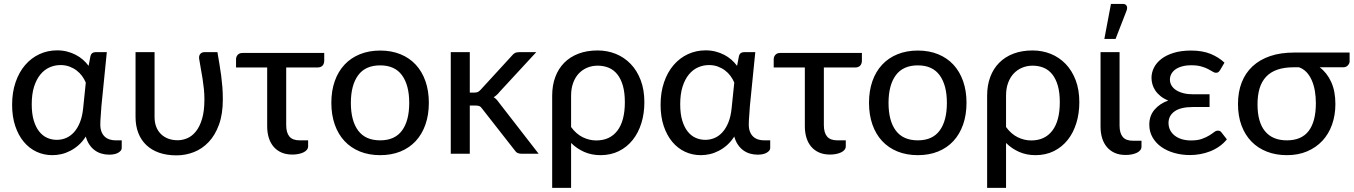

<svg xmlns="http://www.w3.org/2000/svg" viewBox="-20 -768 6764 959"><path d="M525 4.5Q505.5 4.5 487.2 -0.8Q469 -6 453.8 -17Q438.5 -28 426.8 -45.2Q415 -62.5 408.5 -86Q392.5 -61 372.8 -43.5Q353 -26 331.2 -14.8Q309.5 -3.5 286.8 1.8Q264 7 241.5 7Q199 7 162.2 -10.2Q125.5 -27.5 98.5 -60Q71.5 -92.5 56 -139Q40.5 -185.5 40.5 -244.5Q40.5 -307 57.8 -357.2Q75 -407.5 105.5 -443Q136 -478.5 177 -497.5Q218 -516.5 265.5 -516.5Q292 -516.5 315.2 -510.5Q338.5 -504.5 358.2 -494.2Q378 -484 394.2 -469.8Q410.5 -455.5 422.5 -439L432 -488.5Q437 -507.5 457 -507.5H513.5L486.5 -238Q485.5 -213.5 483.2 -190Q481 -166.5 481 -146Q481 -125 487 -110Q493 -95 503.2 -85.5Q513.5 -76 527.5 -71.5Q541.5 -67 557.5 -67H588V-28.5Q588 -16 571.5 -5.8Q555 4.5 525 4.5ZM264 -69.5Q288.5 -69.5 310.5 -79Q332.5 -88.5 350 -108Q367.5 -127.5 379.5 -157.5Q391.5 -187.5 395.5 -229L408.5 -355.5Q401.5 -372.5 389.8 -388.5Q378 -404.5 362 -416.5Q346 -428.5 326 -435.8Q306 -443 282 -443Q253.5 -443 227.5 -431.5Q201.5 -420 181.8 -396Q162 -372 150.2 -335Q138.5 -298 138.5 -247.5Q138.5 -200 148.5 -166.5Q158.5 -133 175.8 -111.2Q193 -89.5 215.8 -79.5Q238.5 -69.5 264 -69.5Z M752 -507.5V-184Q752 -156.5 760.2 -135Q768.5 -113.5 783.8 -98.5Q799 -83.5 820.2 -75.5Q841.5 -67.5 867.5 -67.5Q891.5 -67.5 915.2 -77.5Q939 -87.5 958.2 -111.2Q977.5 -135 989.2 -174Q1001 -213 1001 -271.5Q1001 -297 998.5 -322.5Q996 -348 992 -373.5Q988 -399 983.2 -424.5Q978.5 -450 974.5 -475.5Q973.5 -484.5 975.8 -490.5Q978 -496.5 981.8 -500.2Q985.5 -504 990.8 -505.8Q996 -507.5 1001 -507.5H1066Q1071.5 -476 1076.2 -447.2Q1081 -418.5 1084.8 -390Q1088.5 -361.5 1090.8 -332.5Q1093 -303.5 1093 -271.5Q1093 -198.5 1073.8 -145.5Q1054.5 -92.5 1022.2 -58.5Q990 -24.5 948.2 -8.2Q906.5 8 861.5 8Q813 8 775 -5.2Q737 -18.5 710.8 -43.5Q684.5 -68.5 670.8 -104Q657 -139.5 657 -184V-507.5Z M1159 -472.5Q1159 -484.5 1167.2 -494Q1175.5 -503.5 1191.5 -503.5H1599.5V-465.5Q1599.5 -449 1590.8 -440Q1582 -431 1566 -431H1409.5V-143Q1409.5 -105.5 1425.5 -86.2Q1441.5 -67 1477 -67H1519V-37.5Q1519 -27.5 1512.8 -19.8Q1506.5 -12 1495.5 -6.8Q1484.5 -1.5 1470.2 1.2Q1456 4 1440.5 4Q1409.5 4 1386 -6.2Q1362.5 -16.5 1346.5 -35.2Q1330.5 -54 1322.5 -80Q1314.5 -106 1314.5 -137.5V-431H1159Z M1879 -515.5Q1935 -515.5 1980 -497.2Q2025 -479 2056.5 -445Q2088 -411 2105 -362.8Q2122 -314.5 2122 -254.5Q2122 -194.5 2105 -146Q2088 -97.5 2056.5 -63.5Q2025 -29.5 1980 -11.2Q1935 7 1879 7Q1823 7 1777.8 -11.2Q1732.5 -29.5 1700.8 -63.5Q1669 -97.5 1652 -146Q1635 -194.5 1635 -254.5Q1635 -314.5 1652 -362.8Q1669 -411 1700.8 -445Q1732.5 -479 1777.8 -497.2Q1823 -515.5 1879 -515.5ZM1879 -67Q1952 -67 1988 -116Q2024 -165 2024 -254Q2024 -342.5 1988 -392Q1952 -441.5 1879 -441.5Q1805 -441.5 1768.8 -392Q1732.5 -342.5 1732.5 -254Q1732.5 -165 1768.8 -116Q1805 -67 1879 -67Z M2231.5 0ZM2326.5 -507.5V-305.5H2349.5Q2359.5 -305.5 2366.5 -308.5Q2373.5 -311.5 2381 -320L2536 -489Q2543 -498 2551.2 -502.8Q2559.5 -507.5 2572.5 -507.5H2658.5L2476.5 -310.5Q2462.5 -292.5 2446 -282.5Q2455.5 -276.5 2462.8 -268Q2470 -259.5 2477 -249.5L2670.5 0H2585.5Q2574 0 2565.2 -4Q2556.5 -8 2550 -18.5L2389.5 -223.5Q2382 -234.5 2374.8 -237.8Q2367.5 -241 2352.5 -241H2326.5V0H2231.5V-507.5Z M2738 -290Q2738 -341.5 2753.5 -383.2Q2769 -425 2798.2 -454.5Q2827.5 -484 2869.5 -500Q2911.5 -516 2965 -516Q3013.5 -516 3056 -498.8Q3098.5 -481.5 3130.2 -448.5Q3162 -415.5 3180.2 -367.5Q3198.5 -319.5 3198.5 -257.5Q3198.5 -201 3183.5 -152.8Q3168.5 -104.5 3140.2 -69Q3112 -33.5 3071.2 -13.2Q3030.5 7 2979.5 7Q2935 7 2898 -9.2Q2861 -25.5 2832.5 -54V170.5H2738ZM2832.5 -133.5Q2858 -98.5 2890.8 -82.5Q2923.5 -66.5 2958 -66.5Q3026.5 -66.5 3063.8 -115.5Q3101 -164.5 3101 -257.5Q3101 -306 3091 -340.5Q3081 -375 3063 -397.2Q3045 -419.5 3020 -429.8Q2995 -440 2965 -440Q2937.5 -440 2913.2 -430Q2889 -420 2871 -401Q2853 -382 2842.8 -354Q2832.5 -326 2832.5 -290Z M3764 4.5Q3744.5 4.5 3726.2 -0.8Q3708 -6 3692.8 -17Q3677.5 -28 3665.8 -45.2Q3654 -62.5 3647.5 -86Q3631.5 -61 3611.8 -43.5Q3592 -26 3570.2 -14.8Q3548.5 -3.5 3525.8 1.8Q3503 7 3480.5 7Q3438 7 3401.2 -10.2Q3364.5 -27.5 3337.5 -60Q3310.5 -92.5 3295 -139Q3279.5 -185.5 3279.5 -244.5Q3279.5 -307 3296.8 -357.2Q3314 -407.5 3344.5 -443Q3375 -478.5 3416 -497.5Q3457 -516.5 3504.5 -516.5Q3531 -516.5 3554.2 -510.5Q3577.5 -504.5 3597.2 -494.2Q3617 -484 3633.2 -469.8Q3649.5 -455.5 3661.5 -439L3671 -488.5Q3676 -507.5 3696 -507.5H3752.5L3725.5 -238Q3724.5 -213.5 3722.2 -190Q3720 -166.5 3720 -146Q3720 -125 3726 -110Q3732 -95 3742.2 -85.5Q3752.5 -76 3766.5 -71.5Q3780.5 -67 3796.5 -67H3827V-28.5Q3827 -16 3810.5 -5.8Q3794 4.5 3764 4.5ZM3503 -69.5Q3527.5 -69.5 3549.5 -79Q3571.5 -88.5 3589 -108Q3606.5 -127.5 3618.5 -157.5Q3630.5 -187.5 3634.5 -229L3647.5 -355.5Q3640.5 -372.5 3628.8 -388.5Q3617 -404.5 3601 -416.5Q3585 -428.5 3565 -435.8Q3545 -443 3521 -443Q3492.5 -443 3466.5 -431.5Q3440.5 -420 3420.8 -396Q3401 -372 3389.2 -335Q3377.5 -298 3377.5 -247.5Q3377.5 -200 3387.5 -166.5Q3397.5 -133 3414.8 -111.2Q3432 -89.5 3454.8 -79.5Q3477.5 -69.5 3503 -69.5Z M3844.5 -472.5Q3844.5 -484.5 3852.8 -494Q3861 -503.5 3877 -503.5H4285V-465.5Q4285 -449 4276.2 -440Q4267.5 -431 4251.5 -431H4095V-143Q4095 -105.5 4111 -86.2Q4127 -67 4162.5 -67H4204.5V-37.5Q4204.5 -27.5 4198.2 -19.8Q4192 -12 4181 -6.8Q4170 -1.5 4155.8 1.2Q4141.5 4 4126 4Q4095 4 4071.5 -6.2Q4048 -16.5 4032 -35.2Q4016 -54 4008 -80Q4000 -106 4000 -137.5V-431H3844.5Z M4564.5 -515.5Q4620.5 -515.5 4665.5 -497.2Q4710.5 -479 4742 -445Q4773.5 -411 4790.5 -362.8Q4807.5 -314.5 4807.5 -254.5Q4807.5 -194.5 4790.5 -146Q4773.5 -97.5 4742 -63.5Q4710.5 -29.5 4665.5 -11.2Q4620.5 7 4564.5 7Q4508.5 7 4463.2 -11.2Q4418 -29.5 4386.2 -63.5Q4354.5 -97.5 4337.5 -146Q4320.5 -194.5 4320.5 -254.5Q4320.5 -314.5 4337.5 -362.8Q4354.5 -411 4386.2 -445Q4418 -479 4463.2 -497.2Q4508.5 -515.5 4564.5 -515.5ZM4564.5 -67Q4637.5 -67 4673.5 -116Q4709.5 -165 4709.5 -254Q4709.5 -342.5 4673.5 -392Q4637.5 -441.5 4564.5 -441.5Q4490.5 -441.5 4454.2 -392Q4418 -342.5 4418 -254Q4418 -165 4454.2 -116Q4490.5 -67 4564.5 -67Z M4910.5 -290Q4910.5 -341.5 4926 -383.2Q4941.5 -425 4970.8 -454.5Q5000 -484 5042 -500Q5084 -516 5137.5 -516Q5186 -516 5228.5 -498.8Q5271 -481.5 5302.8 -448.5Q5334.5 -415.5 5352.8 -367.5Q5371 -319.5 5371 -257.5Q5371 -201 5356 -152.8Q5341 -104.5 5312.8 -69Q5284.5 -33.5 5243.8 -13.2Q5203 7 5152 7Q5107.5 7 5070.5 -9.2Q5033.5 -25.5 5005 -54V170.5H4910.5ZM5005 -133.5Q5030.5 -98.5 5063.2 -82.5Q5096 -66.5 5130.5 -66.5Q5199 -66.5 5236.2 -115.5Q5273.5 -164.5 5273.5 -257.5Q5273.5 -306 5263.5 -340.5Q5253.5 -375 5235.5 -397.2Q5217.5 -419.5 5192.5 -429.8Q5167.5 -440 5137.5 -440Q5110 -440 5085.8 -430Q5061.5 -420 5043.5 -401Q5025.5 -382 5015.2 -354Q5005 -326 5005 -290Z M5477 0ZM5477 -507.5H5572V-140.5Q5572 -103.5 5587.8 -84.2Q5603.5 -65 5639.5 -65H5681.5V-35.5Q5681.5 -25.5 5675.2 -17.8Q5669 -10 5658 -4.8Q5647 0.5 5632.8 3.2Q5618.5 6 5602.5 6Q5571.5 6 5548.2 -4.2Q5525 -14.5 5509 -33.2Q5493 -52 5485 -78Q5477 -104 5477 -135.5ZM5496 -573.5 5529 -748.5H5588Q5602 -748.5 5607.2 -739.2Q5612.5 -730 5607 -715L5552 -573.5Z M6074.5 -418.5Q6069 -410 6064.5 -407.2Q6060 -404.5 6053 -404.5Q6046 -404.5 6037 -410.2Q6028 -416 6014 -423.2Q6000 -430.5 5979.8 -436.2Q5959.5 -442 5930.5 -442Q5903.5 -442 5883.5 -436.2Q5863.5 -430.5 5850.2 -420.8Q5837 -411 5830.2 -398Q5823.5 -385 5823.5 -370.5Q5823.5 -354.5 5831.5 -341Q5839.5 -327.5 5854.5 -317.8Q5869.5 -308 5891 -302.5Q5912.5 -297 5939.5 -297H6021.5V-233.5H5939.5Q5877 -233.5 5846.8 -211.8Q5816.5 -190 5816.5 -154Q5816.5 -135 5824.2 -119Q5832 -103 5846.8 -91.2Q5861.5 -79.5 5882.2 -73Q5903 -66.5 5929 -66.5Q5961.5 -66.5 5983 -74.2Q6004.5 -82 6019.2 -91Q6034 -100 6043.8 -107.8Q6053.5 -115.5 6063 -115.5Q6075 -115.5 6081 -106.5L6108 -72Q6091 -51 6069.2 -36Q6047.5 -21 6023.5 -11.8Q5999.5 -2.5 5974 2Q5948.5 6.5 5924 6.5Q5882.5 6.5 5845.5 -4Q5808.5 -14.5 5780.8 -34Q5753 -53.5 5736.8 -81.8Q5720.5 -110 5720.5 -145.5Q5720.5 -189 5746 -219.5Q5771.5 -250 5815 -266Q5792.5 -275 5776.5 -288Q5760.5 -301 5750.5 -316Q5740.5 -331 5736 -347.2Q5731.5 -363.5 5731.5 -379Q5731.5 -406 5744 -430.5Q5756.5 -455 5781.2 -474Q5806 -493 5843 -504.2Q5880 -515.5 5929 -515.5Q5986 -515.5 6026.8 -498.8Q6067.5 -482 6096 -455Z M6571.5 -432Q6608.5 -404 6629.2 -358.2Q6650 -312.5 6650 -248.5Q6650 -192.5 6633.2 -145.5Q6616.5 -98.5 6585 -64.8Q6553.5 -31 6508.8 -12Q6464 7 6408 7Q6353 7 6308 -10.5Q6263 -28 6231 -60.8Q6199 -93.5 6181.2 -141Q6163.5 -188.5 6163.5 -248.5Q6163.5 -308.5 6182 -356Q6200.5 -403.5 6236.2 -436.8Q6272 -470 6324 -487.8Q6376 -505.5 6443.5 -505.5H6721V-460.5Q6721 -451.5 6712.5 -441.8Q6704 -432 6689.5 -432ZM6552.5 -252.5Q6552.5 -284.5 6547.5 -313.8Q6542.5 -343 6532 -367Q6521.5 -391 6505.5 -407.8Q6489.5 -424.5 6468 -432H6443Q6394.5 -432 6360 -420Q6325.5 -408 6303.5 -384.2Q6281.5 -360.5 6271.2 -326Q6261 -291.5 6261 -246.5Q6261 -158 6298.5 -112.5Q6336 -67 6407.5 -67Q6481 -67 6516.8 -114.2Q6552.5 -161.5 6552.5 -252.5Z"/></svg>

Font: Lato Medium
Style: Regular
Weight: 500
Designer: Lukasz Dziedzic
Foundry: tyPoland Lukasz Dziedzic
Version: Version 2.006; 2014-01-15